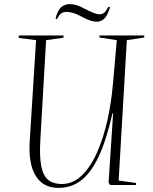

<svg xmlns="http://www.w3.org/2000/svg" viewBox="-20 -903 746 937"><path d="M559 -22 644 -10 643 0H517L510 -12L532 -350H529Q499 -218 461 -138Q423 -58 375 -22Q327 14 266 14Q191 14 154.5 -44.5Q118 -103 125 -214L156 -707L71 -718L72 -730H290V-719L205 -707L177 -223Q172 -139 181.5 -91.5Q191 -44 216 -24.5Q241 -5 281 -5Q336 -5 379 -46.5Q422 -88 453 -157.5Q484 -227 503.5 -313.5Q523 -400 531 -491L550 -707L465 -720L466 -730H684V-720L599 -707ZM452 -797Q438 -797 421 -802.5Q404 -808 372 -825Q351 -836 334 -840.5Q317 -845 305 -845Q291 -845 280 -838.5Q269 -832 258 -809L251 -813Q262 -855 280 -869Q298 -883 319 -883Q333 -883 350.5 -878.5Q368 -874 394 -860Q425 -844 441 -838.5Q457 -833 467 -833Q477 -833 486.5 -839.5Q496 -846 509 -870L517 -867Q504 -826 488.5 -811.5Q473 -797 452 -797Z"/></svg>

Font: Literata 72pt ExtraLight
Style: Italic
Weight: 200
Italic angle: -2°
Designer: Latin by Veronika Burian and Jose Scaglione. Greek by Irene Vlachou. Cyrillic by Vera Evstafieva
Foundry: TypeTogether
Version: Version 3.002